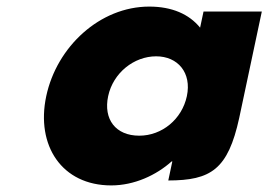

<svg xmlns="http://www.w3.org/2000/svg" viewBox="-20 -548 815 583"><path d="M120.4 -256C88.5 -106 167.8 15 317.8 15C387.8 15 454.4 -16 501.3 -58H503.3L491 0C620.7 -0.2 672.2 -33.5 706.4 -190L775 -513H598L587.6 -464C554.3 -505 502.2 -528 433.2 -528C283.2 -528 152.3 -406 120.4 -256ZM308.4 -256C323.5 -327 387.1 -377 454.1 -377C520.1 -377 562.5 -327 547.4 -256C532.5 -186 471.9 -136 402.9 -136C330.9 -136 293.5 -186 308.4 -256Z"/></svg>

Font: Hussar Nova
Style: 76
Weight: 700
Foundry: Cannot Into Space Fonts
Version: Version 0.99